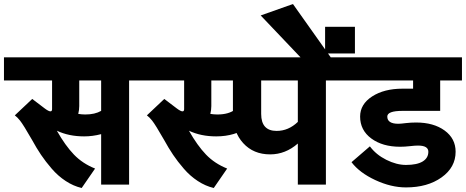

<svg xmlns="http://www.w3.org/2000/svg" viewBox="-55 -919 2328 959"><path d="M-35.2 -632.8H694.8V-517.1H589.8V2.9H450.2V-249Q407.7 -237.8 365.2 -237.8Q288.6 -237.8 229 -266.1Q271 -191.9 314.2 -147Q357.4 -102.1 419.9 -77.1L353 20Q311.5 10.3 273.2 -14.9Q234.9 -40 203.6 -76.2Q172.4 -112.3 149.9 -145.8Q127.4 -179.2 105 -220.2Q62 -295.4 44.9 -316.9Q31.7 -333.5 19 -342.8L106 -424.8L168.9 -377Q188 -362.8 196.8 -362.8Q205.1 -362.8 205.1 -374V-517.1H-35.2ZM371.1 -347.2Q418.9 -347.2 450.2 -365.2V-517.1H340.8V-389.2Q340.8 -370.6 335.9 -350.1Q354.5 -347.2 371.1 -347.2Z M624.5 -632.8H1124.5V-517.1H1000.5V-389.2Q1000.5 -370.6 995.6 -350.1Q1014.2 -347.2 1030.8 -347.2Q1087.4 -347.2 1119.6 -372.1L1179.7 -285.2Q1153.8 -262.2 1113 -250Q1072.3 -237.8 1024.9 -237.8Q948.2 -237.8 888.7 -266.1Q930.7 -191.9 973.9 -147Q1017.1 -102.1 1079.6 -77.1L1012.7 20Q971.2 10.3 932.9 -14.9Q894.5 -40 863.3 -76.2Q832 -112.3 809.6 -145.8Q787.1 -179.2 764.6 -220.2Q721.7 -295.4 704.6 -316.9Q691.4 -333.5 678.7 -342.8L765.6 -424.8L828.6 -377Q847.7 -362.8 856.4 -362.8Q864.7 -362.8 864.7 -374V-517.1H624.5Z M1004.4 -632.8H1677.7V-517.1H1572.8V2.9H1432.6V-202.1Q1370.6 -147.9 1294.4 -147.9Q1210.9 -147.9 1159.7 -204.1Q1108.4 -260.3 1108.4 -350.1V-517.1H1004.4ZM1326.7 -265.1Q1385.7 -265.1 1432.6 -310.1V-517.1H1249.5V-350.1Q1249.5 -265.1 1326.7 -265.1Z M1532.2 -542 1247.1 -841.8 1408.2 -898.9 1622.1 -597.2Z M1568.8 -651.9V-785.2H1717.8V-651.9Z M1672.4 -632.8H2252.4V-517.1H2143.6V-365.2H1955.6Q1879.4 -365.2 1879.4 -336.9Q1879.4 -300.8 1934.6 -300.8Q1946.3 -300.8 1972.7 -304.2Q1998 -307.1 2023.4 -307.1Q2110.8 -307.1 2165.8 -267.1Q2220.7 -227.1 2220.7 -161.1Q2220.7 -83 2150.6 -33Q2080.6 17.1 1972.7 17.1Q1898.4 17.1 1819.6 -19.5Q1740.7 -56.2 1700.7 -108.9L1792.5 -188Q1823.2 -146.5 1874.5 -120.8Q1925.8 -95.2 1972.7 -95.2Q2027.8 -95.2 2056.2 -112.5Q2084.5 -129.9 2084.5 -161.1Q2084.5 -191.9 2032.7 -191.9Q2017.1 -191.9 1992.7 -189Q1966.8 -186 1943.4 -186Q1855.5 -186 1799.6 -227.3Q1743.7 -268.6 1743.7 -336.9Q1743.7 -398.4 1803.7 -437.3Q1863.8 -476.1 1955.6 -476.1H2008.3V-517.1H1672.4Z"/></svg>

Font: LT Superior
Style: Bold
Weight: 400
Designer: Daniel Lyons
Foundry: LyonsType
Version: Version 1.000